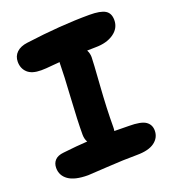

<svg xmlns="http://www.w3.org/2000/svg" viewBox="-132 -827 825 920"><g transform="rotate(-20 280.5 -367.0)"><path d="M160.2 -6.8Q92.8 -6.8 60.3 -29.8Q27.8 -52.7 27.8 -91.8Q27.8 -115.7 42.2 -130.9Q56.6 -146 85.9 -148.9Q157.7 -157.2 210.9 -160.2Q201.2 -176.3 201.2 -199.2Q201.2 -267.6 208.5 -385.7Q215.8 -503.9 215.8 -545.9Q215.8 -558.1 216.8 -563Q202.1 -562 181.4 -560.1Q160.6 -558.1 146.7 -557.1Q132.8 -556.2 121.1 -556.2Q73.7 -556.2 51.3 -577.4Q28.8 -598.6 28.8 -632.8Q28.8 -661.6 48.3 -680.2Q67.9 -698.7 103 -703.1Q282.7 -727.1 428.2 -727.1Q484.4 -727.1 508.3 -712.6Q532.2 -698.2 532.2 -663.1Q532.2 -621.6 496.1 -596.2Q460 -570.8 402.8 -570.8Q395 -570.8 380.9 -570.3Q366.7 -569.8 359.9 -569.8Q369.1 -552.2 369.1 -533.2Q369.1 -511.7 360.6 -392.8Q352.1 -273.9 352.1 -183.1Q352.1 -168.9 350.1 -163.1Q360.4 -163.1 384.8 -162.6Q409.2 -162.1 423.8 -162.1Q485.8 -162.1 509.5 -145.8Q533.2 -129.4 533.2 -99.1Q533.2 -63 502.9 -40.5Q472.7 -18.1 412.1 -18.1Q345.2 -18.1 258.5 -12.5Q171.9 -6.8 160.2 -6.8Z"/></g></svg>

Font: Shantell Sans Bouncy
Style: Bold
Weight: 700
Designer: Stephen Nixon, Anya Danilova, Shantell Martin
Foundry: Arrow Type
Version: Version 1.006;[9816181b4]